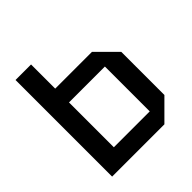

<svg xmlns="http://www.w3.org/2000/svg" viewBox="-157 -674 787 787"><g transform="rotate(-45 236.5 -280.0)"><path d="M50 0V-560H140V-420H353L438 -335V-85L353 0ZM140 -80H348V-340H140Z"/></g></svg>

Font: Tektur SemiCondensed
Style: Regular
Weight: 400
Width: 4
Designer: Adam Jagosz
Foundry: Adam Jagosz
Version: Version 1.005;gftools[0.9.30]